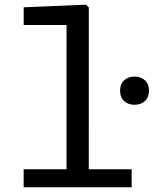

<svg xmlns="http://www.w3.org/2000/svg" viewBox="-20 -796 660 816"><path d="M490.3 -410.8Q490.3 -438.5 507.4 -454.5Q524.6 -470.5 551.8 -470.5Q579.1 -470.5 596.2 -454.5Q613.3 -438.5 613.3 -410.8Q613.3 -383 596.2 -366.8Q579.1 -350.7 551.8 -350.7Q524.6 -350.7 507.4 -366.8Q490.3 -383 490.3 -410.8ZM80.5 -76.5H539.5V0H80.5ZM262.7 0 262.8 -719.7 285.3 -689.8H80.7V-765L345.2 -776.2L357.5 -764.3L357.3 0Z"/></svg>

Font: Monaspace Neon Var
Style: Regular
Weight: 400
Designer: Riley Cran and the Lettermatic Team
Version: Version 1.000 (Monaspace Neon Var)